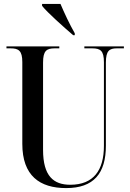

<svg xmlns="http://www.w3.org/2000/svg" viewBox="-20 -951 666 981"><path d="M354 -771H362V-781C335 -828 308 -886 289 -931H195V-921C223 -886 305 -813 354 -771ZM318 10C459 10 521 -65 521 -207V-631C521 -692 539 -704 577 -704H613V-714H411V-704H451C493 -704 511 -692 511 -633V-206C511 -81 458 -7 339 -7C254 -7 200 -51 200 -185V-631C200 -692 218 -704 260 -704H283V-714H13V-704H34C75 -704 94 -692 94 -634V-216C94 -53 183 10 318 10Z"/></svg>

Font: Noto Serif Display Condensed Medium
Style: Regular
Weight: 500
Width: 3
Designer: Monotype Design Team
Foundry: Monotype Imaging Inc.
Version: Version 2.009